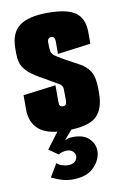

<svg xmlns="http://www.w3.org/2000/svg" viewBox="-80 -523 497 776"><g transform="rotate(-10 169.0 -135.5)"><path d="M164 6Q86 6 52 -23.5Q18 -53 18 -106V-165L152 -182V-114Q152 -108 153 -103Q154 -98 157.5 -95.5Q161 -93 168 -93Q176 -93 179.5 -98.5Q183 -104 183 -114Q183 -147 182.5 -162Q182 -177 165 -186Q156 -191 147 -196Q138 -201 129 -206.5Q120 -212 111 -217Q102 -222 93 -227Q59 -247 43 -264.5Q27 -282 22.5 -299Q18 -316 18 -333V-357Q18 -420 55 -448Q92 -476 172 -476Q252 -476 286 -451Q320 -426 320 -370V-323L184 -305V-356Q184 -366 181 -371.5Q178 -377 168 -377Q163 -377 159.5 -374.5Q156 -372 154.5 -367.5Q153 -363 153 -356Q153 -330 155.5 -320.5Q158 -311 167 -303Q171 -300 181 -293.5Q191 -287 210 -276.5Q229 -266 259 -250Q291 -234 305.5 -209Q320 -184 320 -140V-120Q320 -55 287 -24.5Q254 6 164 6ZM155 205Q130 205 109 198Q88 191 69 182L101 128Q106 135 120 140Q134 145 146 145Q166 145 175.5 135.5Q185 126 185 113Q185 105 176.5 95.5Q168 86 151 86Q141 86 131 89Q121 92 117 96L78 69L130 0H189L151 44Q166 36 186 36Q230 36 251.5 58Q273 80 273 108Q273 143 243.5 174Q214 205 155 205Z"/></g></svg>

Font: Smooch Sans Thin Black
Style: Regular
Weight: 900
Version: Version 1.010